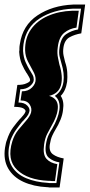

<svg xmlns="http://www.w3.org/2000/svg" viewBox="-46 -694 393 841"><path d="M169 127Q166 126 164 126Q162 126 161 126Q101 123 56.5 102.5Q12 82 -10 44Q-32 6 -24 -47Q-22 -57 -20.5 -65Q-19 -73 -16 -80Q-5 -114 11.5 -136Q28 -158 43 -175V-174Q51 -183 57.5 -191Q64 -199 66 -206Q67 -213 55 -220Q42 -226 16 -226L30 -322Q56 -322 70 -329Q85 -335 86 -342Q86 -349 81 -357L71 -374V-373Q60 -390 50 -412.5Q40 -435 38 -467Q39 -471 39 -475Q39 -479 39 -483Q39 -487 39.5 -491.5Q40 -496 41 -501Q53 -583 118 -626.5Q183 -670 274 -674H327L310 -548Q281 -543 259 -531Q237 -519 232 -487Q229 -467 232.5 -450.5Q236 -434 239 -423Q247 -400 248.5 -378Q250 -356 248 -336Q242 -296 220 -274Q236 -250 230 -212Q226 -173 195 -123Q190 -115 183 -100Q176 -85 172 -60Q168 -31 186 -18Q204 -5 233 0L215 127ZM171 108H201L214 17Q187 13 168 -3Q149 -19 155 -60Q159 -87 168 -105Q177 -123 183 -131Q209 -176 214 -212Q220 -254 194 -274Q226 -294 232 -336Q237 -372 223 -417Q220 -428 215.5 -445Q211 -462 215 -487Q221 -529 244 -544.5Q267 -560 296 -565L309 -656H273Q188 -652 128 -613.5Q68 -575 57 -501Q56 -493 55.5 -486Q55 -479 55 -471Q57 -442 66 -422Q75 -402 85 -385V-386Q92 -375 97 -365.5Q102 -356 102 -345Q102 -331 85.5 -317Q69 -303 43 -303L35 -245Q61 -245 74 -231Q87 -217 82 -203Q79 -192 71 -182.5Q63 -173 53 -162V-163Q39 -146 24.5 -126Q10 -106 -1 -77L-7 -47Q-14 2 6.5 35.5Q27 69 68.5 86.5Q110 104 164 107ZM181 99Q176 98 172 98Q168 98 166 98Q75 94 29 50Q-17 6 8 -75Q17 -104 34.5 -125.5Q52 -147 68.5 -165.5Q85 -184 90 -201Q95 -220 83.5 -237Q72 -254 44 -254L50 -294Q78 -294 94.5 -311Q111 -328 110 -347Q110 -363 99 -382.5Q88 -402 76.5 -424.5Q65 -447 64 -473Q63 -527 89.5 -565Q116 -603 163.5 -624Q211 -645 271 -647H299L289 -573Q258 -569 235 -550Q212 -531 207 -487Q205 -473 205.5 -461.5Q206 -450 208 -441L214 -412Q231 -358 221 -321Q211 -284 169 -274Q207 -263 207.5 -226.5Q208 -190 176 -136Q171 -127 161 -108Q151 -89 147 -60Q141 -17 157.5 1.5Q174 20 205 25L195 99Z"/></svg>

Font: Alumni Sans Collegiate One
Style: Italic
Weight: 400
Italic angle: -8°
Designer: Robert E. Leuschke
Foundry: Robert E. Leuschke
Version: Version 1.100